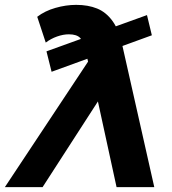

<svg xmlns="http://www.w3.org/2000/svg" viewBox="-79 -769 705 789"><path d="M400 0 299 -464 291 -481 272 -562Q265 -597 251 -612.5Q237 -628 204 -628Q181 -628 155.5 -619Q130 -610 109 -594L74 -700Q105 -724 148.5 -736.5Q192 -749 234 -749Q283 -749 320 -734Q357 -719 383.5 -682.5Q410 -646 424 -581L555 0ZM-59 0 293 -531 373 -429 96 0ZM133 -474 112 -558 525 -707 545 -624Z"/></svg>

Font: Montserrat Thin
Style: Bold Italic
Weight: 700
Italic angle: -11.3°
Version: Version 9.000